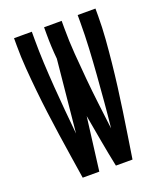

<svg xmlns="http://www.w3.org/2000/svg" viewBox="-136 -824 772 913"><g transform="rotate(-20 250.0 -367.5)"><path d="M124 0Q115 -58 106 -116Q97 -174 88.5 -232Q80 -290 72.5 -348Q65 -406 59 -464.5Q53 -523 48.5 -581.5Q44 -640 44 -698V-735H134V-698Q134 -637 137 -575.5Q140 -514 144.5 -452.5Q149 -391 154.5 -330Q160 -269 166 -208L202 -574Q199 -605 197.5 -636Q196 -667 196 -698V-735H285V-698Q285 -632 290 -566.5Q295 -501 301 -435.5Q307 -370 315 -304.5Q323 -239 331 -174Q338 -239 343.5 -304.5Q349 -370 354 -435.5Q359 -501 362.5 -567Q366 -633 366 -698V-735H456V-698Q456 -640 451.5 -581.5Q447 -523 441 -464.5Q435 -406 427.5 -348Q420 -290 411.5 -232Q403 -174 394 -116Q385 -58 376 0H292Q278 -67 266 -134.5Q254 -202 242 -269L208 0Z"/></g></svg>

Font: Iosevka Semibold
Style: Regular
Weight: 600
Monospace: yes
Designer: Belleve Invis
Foundry: Belleve Invis
Version: Version 33.2.3; ttfautohint (v1.8.4)